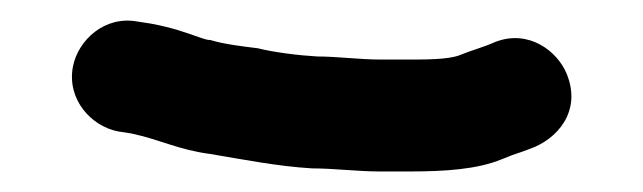

<svg xmlns="http://www.w3.org/2000/svg" viewBox="-20 -71 626 187"><path d="M349 96H379C413 96 445 94 469 84L479 80C485 78 491 76 496 74C522 65 547 38 532 1C523 -21 495 -43 462 -30C451 -25 439 -22 427 -17C416 -13 394 -13 379 -13H350C331 -13 308 -16 289 -16C271 -17 247 -20 231 -24C215 -26 198 -28 185 -32C182 -32 179 -33 176 -34C159 -40 148 -44 127 -48L114 -50C82 -56 56 -32 51 -6C45 26 69 52 95 57L108 59C136 65 154 75 185 79C215 84 250 91 284 93C305 93 329 96 349 96Z"/></svg>

Font: Electronic
Style: ExHv
Weight: 900
Version: Version 1.011